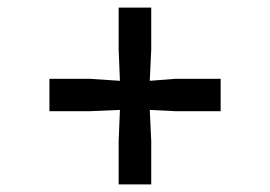

<svg xmlns="http://www.w3.org/2000/svg" viewBox="-20 -631 720 512"><path d="M299.8 -337.9 219.2 -334.5H111.8V-420.9H219.2L299.8 -415.5L296.4 -499.5V-610.8H383.3V-499.5L379.4 -415.5L448.2 -420.9H568.4V-334.5H448.2L379.4 -337.9L383.3 -254.4V-139.2H296.4V-254.4Z"/></svg>

Font: Merriweather Sans
Style: Regular
Weight: 400
Designer: Eben Sorkin
Foundry: Eben Sorkin
Version: Version 1.006; ttfautohint (v1.4.1) -l 6 -r 50 -G 0 -x 11 -H